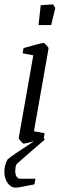

<svg xmlns="http://www.w3.org/2000/svg" viewBox="-31 -651 287 882"><path d="M223 -614 204 -536H146L156 -627L213 -631ZM192 -428 125 -48 174 -39 170 -16 175 -10Q137 23 111 45Q46 101 44 105Q39 118 39 134Q39 150 45 160Q51 170 63 170H132L127 196L106 200Q53 211 41 211Q19 211 4 189.5Q-11 168 -11 138Q-11 108 4 81Q29 60 125 -2Q83 9 78 9Q74 9 64.5 -2Q55 -13 55 -17L122 -397L73 -406L77 -430Q104 -438 130.5 -445Q157 -452 169 -454Q172 -454 182.5 -443Q193 -432 192 -428Z"/></svg>

Font: Grenze Light
Style: Italic
Weight: 300
Italic angle: -10°
Designer: Renata Polastri
Foundry: Omnibus-Type
Version: Version 1.002; ttfautohint (v1.8)